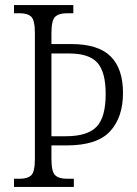

<svg xmlns="http://www.w3.org/2000/svg" viewBox="-20 -734 539 754"><path d="M35 0V-32H57Q88 -32 102.5 -45.5Q117 -59 117 -110V-603Q117 -655 102.5 -668.5Q88 -682 57 -682H35V-714H268V-682H244Q211 -682 196.5 -668Q182 -654 182 -603V-561H260Q365 -561 414 -513Q463 -465 463 -369Q463 -273 412 -218Q361 -163 242 -163H182V-111Q182 -60 196.5 -46Q211 -32 244 -32H270V0ZM239 -199Q323 -199 359 -236Q395 -273 395 -365Q395 -451 362.5 -487.5Q330 -524 252 -524H182V-199Z"/></svg>

Font: Noto Serif Tamil Condensed Light
Style: Italic
Weight: 300
Width: 3
Italic angle: -12°
Designer: Indian Type Foundry, Tom Grace, and the Monotype Design Team
Foundry: Monotype Imaging Inc.
Version: Version 2.003; ttfautohint (v1.8.4.7-5d5b)